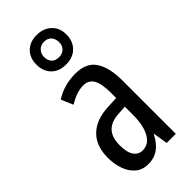

<svg xmlns="http://www.w3.org/2000/svg" viewBox="-259 -862 924 924"><g transform="rotate(-45 203.5 -400.0)"><path d="M209 -547Q283 -547 314.5 -499Q346 -451 346 -362V0H284L272 -74H270Q256 -46 238.5 -27.5Q221 -9 199.5 0.5Q178 10 150 10Q110 10 84 -12.5Q58 -35 45.5 -71.5Q33 -108 33 -150Q33 -230 78 -274Q123 -318 205 -322L265 -325V-360Q265 -422 248.5 -451Q232 -480 195 -480Q173 -480 149 -472Q125 -464 97 -447L71 -508Q102 -528 136.5 -537.5Q171 -547 209 -547ZM219 -263Q167 -260 141.5 -232.5Q116 -205 116 -152Q116 -103 132.5 -79.5Q149 -56 178 -56Q219 -56 242 -97.5Q265 -139 265 -212V-266ZM209 -609Q162 -609 134.5 -636.5Q107 -664 107 -710Q107 -755 134.5 -782.5Q162 -810 209 -810Q254 -810 283 -783Q312 -756 312 -711Q312 -665 284 -637Q256 -609 209 -609ZM210 -658Q233 -658 247 -672Q261 -686 261 -709Q261 -732 248 -747Q235 -762 210 -762Q188 -762 173.5 -747Q159 -732 159 -709Q159 -686 172 -672Q185 -658 210 -658Z"/></g></svg>

Font: Noto Sans Display ExtraCondensed
Style: Regular
Weight: 400
Width: 2
Version: Version 2.003